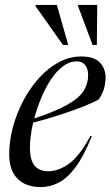

<svg xmlns="http://www.w3.org/2000/svg" viewBox="-20 -752 450 782"><path d="M354 -197.5Q321.5 -116 287.5 -70.8Q253.5 -25.5 218.5 -7.8Q183.5 10 147 10Q85.5 10 51.5 -24Q17.5 -58 17.5 -123Q17.5 -176.5 32.2 -232.5Q47 -288.5 74 -340.2Q101 -392 137.8 -433Q174.5 -474 218.5 -498Q262.5 -522 311.5 -522Q363.5 -522 386.8 -497.2Q410 -472.5 410 -436.5Q410 -415 403.8 -392.2Q397.5 -369.5 382.5 -347.5Q364 -336 322 -319.2Q280 -302.5 225.5 -284.8Q171 -267 115 -252.5Q102 -195.5 102 -152.5Q102 -99.5 121 -77Q140 -54.5 176.5 -54.5Q218 -54.5 261 -85.2Q304 -116 348.5 -198.5ZM293 -502Q263 -502 236.2 -481.8Q209.5 -461.5 187 -427.5Q164.5 -393.5 147.5 -352.2Q130.5 -311 119.5 -269.5Q207 -298.5 254.8 -325.8Q302.5 -353 320.8 -382.2Q339 -411.5 339 -446Q339 -471.5 327 -486.8Q315 -502 293 -502ZM258 -569H236.5L124 -728L125.5 -732H211.5ZM374.5 -569H357L297.5 -728L298.5 -732H376Z"/></svg>

Font: Newsreader Display
Style: Italic
Weight: 400
Italic angle: -17°
Designer: Hugues Gentile
Foundry: Production Type
Version: Version 1.001